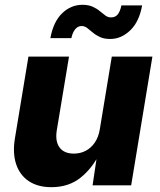

<svg xmlns="http://www.w3.org/2000/svg" viewBox="-20 -776 668 804"><path d="M195.3 7.8Q138.7 7.8 100.8 -17.3Q63 -42.5 47.6 -88.6Q32.2 -134.8 42.5 -196.8L99.1 -539.1H269L217.8 -230.5Q210.4 -184.6 229.2 -158.7Q248 -132.8 289.6 -132.8Q316.9 -132.8 339.4 -144.8Q361.8 -156.7 377.2 -179.4Q392.6 -202.1 397.9 -234.4L448.2 -539.1H618.2L529.3 0H367.7L388.2 -137.7H399.4Q367.2 -71.8 317.4 -32Q267.6 7.8 195.3 7.8ZM441.4 -612.8Q416 -612.8 398.7 -620.8Q381.3 -628.9 368.7 -639.6Q356 -650.4 345.2 -658.7Q334.5 -667 321.8 -667Q305.7 -667 294.7 -653.3Q283.7 -639.6 278.8 -616.2H190.9Q203.6 -685.5 240.5 -720.7Q277.3 -755.9 325.2 -755.9Q350.1 -755.9 367.7 -748Q385.3 -740.2 397.9 -729.5Q410.6 -718.8 421.4 -710.9Q432.1 -703.1 444.8 -703.1Q463.4 -703.1 473.4 -716.1Q483.4 -729 488.3 -753.4H575.2Q563 -685.1 525.4 -648.9Q487.8 -612.8 441.4 -612.8Z"/></svg>

Font: Inter 18pt ExtraBold
Style: Italic
Weight: 800
Italic angle: -9.3988°
Designer: Rasmus Andersson
Foundry: rsms
Version: Version 4.001;git-66647c0bb